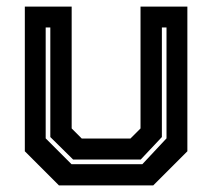

<svg xmlns="http://www.w3.org/2000/svg" viewBox="-20 -560 641 580"><path d="M158 0 55 -103V-540H196.5V-172L227 -141.5H374L404.5 -172V-540H546V-103L443 0ZM196 -64H410L483 -142V-477H469V-146L405 -78H201L132 -146V-477H118V-142Z"/></svg>

Font: Tourney Thin
Style: Regular
Weight: 100
Designer: Tyler Finck
Foundry: Etcetera Type Co
Version: Version 1.015